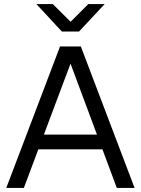

<svg xmlns="http://www.w3.org/2000/svg" viewBox="-20 -930 697 950"><path d="M11 0 277 -700H380L646 0H558L322 -634H336L98 0ZM121 -191 149 -264H509L538 -191ZM286 -774 160 -910H241L353 -799H306L417 -910H498L371 -774Z"/></svg>

Font: SUSE
Style: Regular
Weight: 400
Designer: Rene Bieder
Foundry: SUSE
Version: Version 1.000